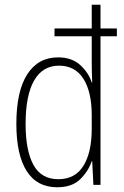

<svg xmlns="http://www.w3.org/2000/svg" viewBox="-20 -780 525 810"><path d="M221 10Q136 10 92.5 -58.5Q49 -127 49 -257Q49 -395 95 -466.5Q141 -538 225 -538Q283 -538 318.5 -505.5Q354 -473 367 -432H369Q368 -454 367.5 -475Q367 -496 367 -516V-627H210V-660H367V-760H404V-660H473V-627H404V0H374L369 -100H367Q353 -58 318.5 -24Q284 10 221 10ZM226 -24Q297 -24 332 -80.5Q367 -137 367 -237V-294Q367 -392 332 -447.5Q297 -503 229 -503Q160 -503 124 -440.5Q88 -378 88 -257Q88 -145 121 -84.5Q154 -24 226 -24Z"/></svg>

Font: Noto Sans Telugu Condensed ExtraLight
Style: Regular
Weight: 200
Width: 3
Designer: Jelle Bosma - Monotype Design Team
Foundry: Monotype Imaging Inc.
Version: Version 2.005; ttfautohint (v1.8.4.7-5d5b)